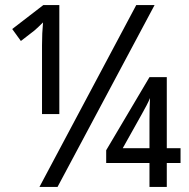

<svg xmlns="http://www.w3.org/2000/svg" viewBox="-20 -734 742 754"><path d="M213 -286V-714H150L28 -620L62 -573L115 -614Q122 -620 131 -628.5Q140 -637 149 -646Q145 -604 145 -556V-286ZM206 0 587 -714H515L135 0ZM635 0V-94H689V-152H635V-431H567L397 -144V-94H567V0ZM537 -286Q546 -302 555.5 -320Q565 -338 569 -349Q568 -330 567.5 -306Q567 -282 567 -259V-152H462Z"/></svg>

Font: Noto Sans Display SemiCondensed
Style: Regular
Weight: 400
Width: 4
Designer: Monotype Design team
Foundry: Monotype Imaging Inc.
Version: 1.000